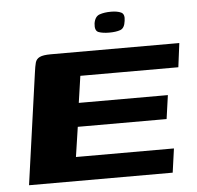

<svg xmlns="http://www.w3.org/2000/svg" viewBox="-46 -640 704 687"><g transform="rotate(-5 305.5 -296.5)"><path d="M31 0 87 -399Q90 -422 93.5 -435Q97 -448 109.5 -454Q122 -460 149 -460H611L600 -374H248L234 -278H554L542 -193H223L207 -86H559L547 0ZM365 -519Q341 -519 326.5 -524.5Q312 -530 315 -556Q319 -581 336 -587Q353 -593 377 -593Q400 -593 413.5 -586.5Q427 -580 423 -556Q420 -530 404.5 -524.5Q389 -519 365 -519Z"/></g></svg>

Font: Genos Thin
Style: Bold Italic
Weight: 700
Italic angle: -8°
Version: Version 1.010